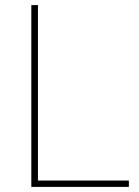

<svg xmlns="http://www.w3.org/2000/svg" viewBox="-20 -734 546 754"><path d="M103 0V-714H129V-25H486V0Z"/></svg>

Font: Noto Sans Bengali Thin
Style: Regular
Weight: 100
Designer: Jelle Bosma - Monotype Design Team
Foundry: Monotype Imaging Inc.
Version: Version 2.003; ttfautohint (v1.8.4.7-5d5b)